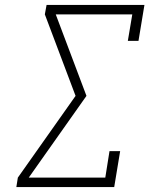

<svg xmlns="http://www.w3.org/2000/svg" viewBox="-20 -755 640 775"><path d="M46 0 52 -38 285 -368 161 -697 168 -735H563L539 -590H496L514 -697H205L329 -368L96 -38H405L422 -145H465L441 0Z"/></svg>

Font: Iosevka Slab XLtEx
Style: Italic
Weight: 200
Width: 7
Italic angle: -9°
Monospace: yes
Designer: Belleve Invis
Foundry: Belleve Invis
Version: Version 11.1.0; ttfautohint (v1.8.3)